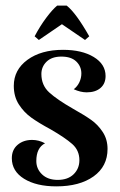

<svg xmlns="http://www.w3.org/2000/svg" viewBox="-20 -653 428 682"><path d="M239 -267Q280 -244 304 -227Q328 -210 345 -184Q362 -158 362 -124Q362 -62 312.5 -26.5Q263 9 180 9Q109 9 65.5 -18Q22 -45 22 -91Q22 -121 42.5 -138.5Q63 -156 94 -156Q118 -156 140 -144Q109 -128 109 -81Q109 -53 129.5 -33.5Q150 -14 185 -14Q221 -14 241.5 -34Q262 -54 262 -84Q262 -119 236.5 -141.5Q211 -164 159 -194Q118 -216 91.5 -235Q65 -254 47 -282Q29 -310 29 -348Q29 -405 77.5 -440.5Q126 -476 204 -476Q271 -476 313 -450.5Q355 -425 355 -383Q355 -356 337 -340.5Q319 -325 288 -325Q266 -325 242 -336Q255 -346 262 -361Q269 -376 269 -392Q269 -417 251 -434.5Q233 -452 198 -452Q164 -452 145.5 -434Q127 -416 127 -390Q127 -350 155 -324.5Q183 -299 239 -267ZM282 -511 200 -567 118 -511 103 -524Q122 -560 144 -589.5Q166 -619 183 -633H217Q250 -607 297 -524Z"/></svg>

Font: Katibeh
Style: Regular
Weight: 400
Designer: Arabic design by Kourosh Beigpour, Latin design by Eduardo Tunni, engineering by Lasse Fister
Version: Version 1.000